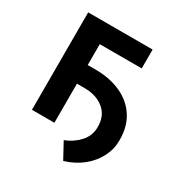

<svg xmlns="http://www.w3.org/2000/svg" viewBox="-161 -668 887 931"><g transform="rotate(30 283.0 -202.5)"><path d="M426.8 -545.5V-440H191.8V-323.2H235.1Q315 -323.2 376.6 -295.5Q438.2 -267.8 473 -214.8Q507.8 -161.9 507.8 -85.9Q508.5 -36.6 486 8.3Q463.4 53.3 421.5 87.4Q379.6 121.4 321.4 139.2L273.1 50.4Q319.6 32.7 351.7 -2.5Q383.9 -37.6 384.2 -85.9Q384.9 -149.5 342.9 -184.1Q300.8 -218.8 235.1 -218.8H191.8V0H66.1V-545.5Z"/></g></svg>

Font: Inter Zeller Semi Bold
Style: Regular
Weight: 600
Designer: Rasmus Andersson; Joe Bland
Foundry: zeller
Version: Version 3.015;git-dec3a8cb1